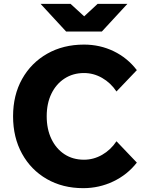

<svg xmlns="http://www.w3.org/2000/svg" viewBox="-20 -963 768 999"><path d="M586 -228 692 -117Q643 -54 569.5 -19Q496 16 413 16Q306 16 223.5 -31.5Q141 -79 94.5 -163.5Q48 -248 48 -358Q48 -468 95 -552Q142 -636 225.5 -683.5Q309 -731 417 -731Q500 -731 571.5 -696.5Q643 -662 692 -598L586 -487Q556 -532 511.5 -557.5Q467 -583 417 -583Q360 -583 316 -554.5Q272 -526 247.5 -475.5Q223 -425 223 -358Q223 -291 247.5 -240Q272 -189 315.5 -160.5Q359 -132 417 -132Q467 -132 511.5 -157.5Q556 -183 586 -228ZM191 -943H347L418 -878L488 -943H643L510 -799H324Z"/></svg>

Font: Wix Madefor Text ExtraBold
Style: Regular
Weight: 800
Designer: Dalton Maag Ltd
Foundry: Dalton Maag Ltd
Version: Version 3.100